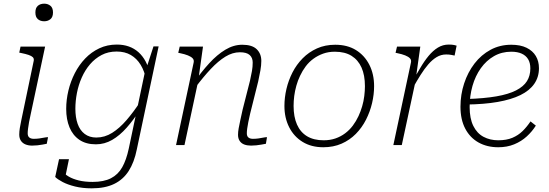

<svg xmlns="http://www.w3.org/2000/svg" viewBox="-20 -791 2993 1047"><path d="M85 -57Q85 -73 88 -92.5Q91 -112 96.5 -137Q102 -162 108 -192L164 -460Q166 -472 159 -479Q152 -486 136 -491.5Q120 -497 95 -502L85 -504L92 -537H226L148 -171Q142 -146 138.5 -125.5Q135 -105 133 -90Q131 -75 131 -64Q131 -48 140 -41Q149 -34 164 -34Q180 -34 194 -36Q208 -38 220.5 -40.5Q233 -43 242 -43L235 -7Q225 -5 211.5 -2.5Q198 0 184 1.5Q170 3 155 3Q135 3 119 -3.5Q103 -10 94 -23.5Q85 -37 85 -57ZM173 -723Q173 -748 186.5 -759.5Q200 -771 221 -771Q241 -771 255 -759.5Q269 -748 269 -723Q269 -698 255 -686.5Q241 -675 221 -675Q200 -675 186.5 -686.5Q173 -698 173 -723Z M682 20 773 -412H776L817 -538H845L726 24Q712 94 682 141Q652 188 602.5 212Q553 236 480 236Q430 236 389.5 226Q349 216 321.5 201.5Q294 187 281 174L302 77H356L334 184Q331 182 328.5 179Q326 176 324.5 171.5Q323 167 322.5 160.5Q322 154 323 145Q333 159 355 172Q377 185 409.5 193Q442 201 485 201Q546 201 585 181Q624 161 646.5 121Q669 81 682 20ZM798 -388 777 -356Q768 -403 747 -437.5Q726 -472 693.5 -491Q661 -510 616 -510Q570 -510 534 -491Q498 -472 471 -440.5Q444 -409 426 -368.5Q408 -328 399.5 -284Q391 -240 391 -198Q391 -151 403.5 -115.5Q416 -80 442 -60.5Q468 -41 505 -41Q551 -41 591.5 -66.5Q632 -92 669.5 -135.5Q707 -179 742 -232L745 -195Q709 -138 671 -95Q633 -52 591.5 -28Q550 -4 503 -4Q449 -4 413 -28.5Q377 -53 359 -96.5Q341 -140 341 -197Q341 -247 353 -297Q365 -347 388 -392Q411 -437 444.5 -472Q478 -507 521.5 -527.5Q565 -548 617 -548Q653 -548 682.5 -537.5Q712 -527 735 -506.5Q758 -486 774 -456Q790 -426 798 -388Z M940 0H986L1064 -364V-372L1087 -537H960L952 -503L962 -501Q987 -496 1004.5 -489Q1022 -482 1030.5 -473Q1039 -464 1036 -450ZM1344 -171 1388 -347Q1395 -379 1400 -407Q1405 -435 1405 -459Q1405 -498 1380 -522.5Q1355 -547 1301 -547Q1254 -547 1209 -520Q1164 -493 1121 -446Q1078 -399 1035 -338L1044 -312Q1089 -372 1129.5 -415Q1170 -458 1209 -482Q1248 -506 1288 -506Q1325 -506 1341.5 -491Q1358 -476 1358 -450Q1358 -427 1354 -404Q1350 -381 1343 -350L1303 -193Q1296 -161 1290.5 -136Q1285 -111 1281.5 -91.5Q1278 -72 1278 -56Q1278 -36 1287 -22.5Q1296 -9 1312 -3Q1328 3 1349 3Q1363 3 1377.5 1.5Q1392 0 1405.5 -2.5Q1419 -5 1430 -7L1436 -43Q1427 -43 1415 -40.5Q1403 -38 1389 -36Q1375 -34 1359 -34Q1344 -34 1335 -41Q1326 -48 1326 -64Q1326 -75 1328 -90Q1330 -105 1334 -125Q1338 -145 1344 -171Z M1935 -158Q1947 -184 1955 -211.5Q1963 -239 1966.5 -267.5Q1970 -296 1970 -321Q1970 -381 1951.5 -422.5Q1933 -464 1897 -486.5Q1861 -509 1806 -509Q1771 -509 1742 -498.5Q1713 -488 1689 -470.5Q1665 -453 1647 -429Q1629 -405 1616 -377Q1604 -352 1596 -323.5Q1588 -295 1584.5 -267.5Q1581 -240 1581 -213Q1581 -154 1599.5 -112Q1618 -70 1654.5 -48Q1691 -26 1745 -26Q1780 -26 1809 -36Q1838 -46 1862 -64Q1886 -82 1904 -106Q1922 -130 1935 -158ZM1531 -213Q1531 -259 1542 -306Q1553 -353 1575 -396Q1597 -439 1630.5 -473Q1664 -507 1708.5 -527Q1753 -547 1808 -547Q1874 -547 1921 -518Q1968 -489 1994 -438Q2020 -387 2020 -321Q2020 -276 2009 -229Q1998 -182 1976 -138.5Q1954 -95 1920.5 -61Q1887 -27 1842.5 -7.5Q1798 12 1743 12Q1678 12 1630.5 -17Q1583 -46 1557 -97Q1531 -148 1531 -213Z M2125 0H2171L2251 -372L2248 -366L2272 -537H2145L2137 -503L2147 -501Q2172 -496 2189.5 -489Q2207 -482 2215.5 -473Q2224 -464 2221 -450ZM2470 -542Q2468 -543 2456.5 -545.5Q2445 -548 2427 -548Q2395 -548 2368 -531.5Q2341 -515 2317 -486Q2293 -457 2271 -419Q2249 -381 2224 -339L2233 -314Q2253 -350 2273.5 -382.5Q2294 -415 2315.5 -440Q2337 -465 2361 -479.5Q2385 -494 2413 -494Q2430 -494 2441.5 -491.5Q2453 -489 2459 -488Z M2697 12Q2636 12 2589.5 -14Q2543 -40 2517 -89.5Q2491 -139 2491 -209Q2491 -275 2511 -336Q2531 -397 2567.5 -444.5Q2604 -492 2655 -519.5Q2706 -547 2768 -547Q2818 -547 2851.5 -530.5Q2885 -514 2902 -485.5Q2919 -457 2919 -419Q2919 -371 2893.5 -334Q2868 -297 2818 -272.5Q2768 -248 2693.5 -235Q2619 -222 2521 -221L2525 -251Q2620 -254 2686.5 -265.5Q2753 -277 2794 -298Q2835 -319 2853.5 -348.5Q2872 -378 2872 -418Q2872 -448 2860 -468Q2848 -488 2825 -498.5Q2802 -509 2768 -509Q2716 -509 2674 -485Q2632 -461 2602 -419Q2572 -377 2556.5 -322.5Q2541 -268 2541 -207Q2541 -145 2561 -104.5Q2581 -64 2616.5 -45Q2652 -26 2697 -26Q2742 -26 2774 -39.5Q2806 -53 2829.5 -76Q2853 -99 2873 -129L2902 -106Q2882 -74 2852.5 -47Q2823 -20 2784 -4Q2745 12 2697 12Z"/></svg>

Font: Roboto Serif Thin
Style: Italic
Weight: 250
Italic angle: -10°
Version: Version 1.007